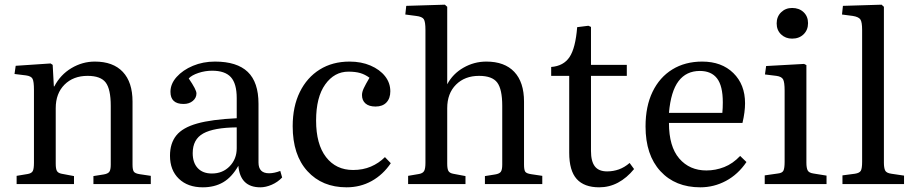

<svg xmlns="http://www.w3.org/2000/svg" viewBox="-20 -786 3907 820"><path d="M51 0V-35L99 -43Q115 -46 120 -55.5Q125 -65 125 -91V-402Q125 -438 119 -449.5Q113 -461 91 -464L42 -470L47 -505L196 -515L205 -509L210 -417H212Q238 -467 285 -495Q332 -523 385 -523Q463 -523 504.5 -479Q546 -435 546 -352V-83Q546 -61 551.5 -53Q557 -45 577 -42L624 -35V0H379V-34L423 -41Q441 -44 447 -52.5Q453 -61 453 -83V-334Q453 -405 431.5 -433.5Q410 -462 354 -462Q293 -462 255.5 -424.5Q218 -387 218 -324V-87Q218 -65 223 -56Q228 -47 243 -44L296 -34V0Z M846 14Q782 14 744 -22.5Q706 -59 706 -121Q706 -174 733 -207.5Q760 -241 822 -258.5Q884 -276 991 -281V-367Q991 -429 966 -456.5Q941 -484 886 -484Q856 -484 827.5 -474.5Q799 -465 786 -451Q803 -426 811 -410.5Q819 -395 819 -387Q819 -368 803.5 -355Q788 -342 764 -342Q708 -342 708 -394Q708 -428 734.5 -457.5Q761 -487 804 -505Q847 -523 898 -523Q992 -523 1038 -479Q1084 -435 1084 -343V-92Q1084 -46 1129 -46Q1151 -46 1177 -56L1185 -28Q1166 -8 1140.5 3Q1115 14 1092 14Q1006 14 998 -78Q970 -29 933 -7.5Q896 14 846 14ZM885 -45Q931 -45 961 -76Q991 -107 991 -153V-242Q893 -241 848 -216Q803 -191 803 -132Q803 -91 824.5 -68Q846 -45 885 -45Z M1460 14Q1356 14 1293 -55Q1230 -124 1230 -247Q1230 -331 1260.5 -393Q1291 -455 1345.5 -489Q1400 -523 1473 -523Q1523 -523 1562.5 -506Q1602 -489 1624.5 -460.5Q1647 -432 1647 -396Q1647 -366 1630.5 -348.5Q1614 -331 1584 -331Q1556 -331 1541 -344Q1526 -357 1526 -380Q1526 -393 1533.5 -409Q1541 -425 1558 -454Q1539 -468 1518.5 -474Q1498 -480 1468 -480Q1408 -480 1369 -425.5Q1330 -371 1330 -271Q1330 -170 1372.5 -115Q1415 -60 1488 -60Q1530 -60 1564 -74.5Q1598 -89 1624 -115L1649 -89Q1616 -40 1567.5 -13Q1519 14 1460 14Z M1723 0V-35L1770 -43Q1786 -46 1791.5 -56Q1797 -66 1797 -91V-658Q1797 -693 1790 -704Q1783 -715 1757 -718L1711 -724L1715 -761L1880 -766L1890 -757V-432V-426Q1914 -471 1959.5 -497Q2005 -523 2057 -523Q2135 -523 2176.5 -479Q2218 -435 2218 -352V-83Q2218 -61 2223 -53Q2228 -45 2249 -42L2296 -35V0H2051V-34L2095 -41Q2113 -44 2119 -52.5Q2125 -61 2125 -83V-334Q2125 -405 2103.5 -433.5Q2082 -462 2026 -462Q1965 -462 1927.5 -424.5Q1890 -387 1890 -324V-87Q1890 -65 1895 -56Q1900 -47 1915 -44L1968 -34V0Z M2539 14Q2475 14 2443 -21.5Q2411 -57 2411 -134V-462H2334V-500Q2387 -504 2412.5 -542.5Q2438 -581 2445 -670L2493 -676L2504 -671V-509H2657V-462H2504V-141Q2504 -97 2520.5 -75.5Q2537 -54 2573 -54Q2599 -54 2623 -62.5Q2647 -71 2669 -90L2688 -64Q2657 -26 2619.5 -6Q2582 14 2539 14Z M2971 14Q2864 14 2800.5 -55Q2737 -124 2737 -246Q2737 -332 2767 -394Q2797 -456 2851.5 -489.5Q2906 -523 2979 -523Q3062 -523 3112 -474Q3162 -425 3162 -345Q3162 -308 3151 -261H2837Q2837 -160 2881 -109Q2925 -58 2997 -58Q3036 -58 3073 -72.5Q3110 -87 3141 -120L3168 -94Q3132 -41 3080.5 -13.5Q3029 14 2971 14ZM2837 -304H3065Q3067 -324 3067 -349Q3067 -419 3042.5 -451Q3018 -483 2969 -483Q2911 -483 2878 -439.5Q2845 -396 2837 -304Z M3363 -621Q3335 -621 3316 -639Q3297 -657 3297 -686Q3297 -715 3316 -733.5Q3335 -752 3363 -752Q3393 -752 3412 -734Q3431 -716 3431 -687Q3431 -658 3412 -639.5Q3393 -621 3363 -621ZM3246 0V-37L3302 -45Q3321 -47 3326 -57.5Q3331 -68 3331 -95V-399Q3331 -435 3324.5 -447Q3318 -459 3296 -462L3247 -468L3252 -504L3414 -513L3424 -508V-91Q3424 -70 3429 -59Q3434 -48 3454 -45L3510 -36V0Z M3578 0V-37L3631 -44Q3651 -47 3656.5 -57Q3662 -67 3662 -95V-658Q3662 -692 3654.5 -703Q3647 -714 3622 -718L3576 -724L3580 -761L3745 -766L3755 -757V-91Q3755 -70 3760 -58.5Q3765 -47 3787 -44L3841 -36V0Z"/></svg>

Font: Literata 36pt
Style: Regular
Weight: 400
Designer: Latin by Veronika Burian and Jose Scaglione. Greek by Irene Vlachou. Cyrillic by Vera Evstafieva.
Foundry: TypeTogether
Version: Version 3.002